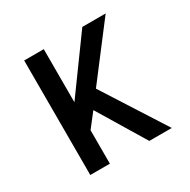

<svg xmlns="http://www.w3.org/2000/svg" viewBox="-124 -637 748 755"><g transform="rotate(-30 250.0 -260.0)"><path d="M346 0 216 -215 167 -152V0H78V-520H167V-279L342 -520H448L267 -283L448 0Z"/></g></svg>

Font: Iosevka Fixed Medium
Style: Regular
Weight: 500
Monospace: yes
Designer: Belleve Invis
Foundry: Belleve Invis
Version: Version 32.3.0